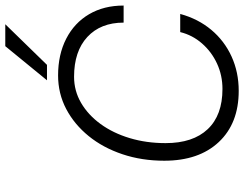

<svg xmlns="http://www.w3.org/2000/svg" viewBox="-116 -778 902 709"><g transform="rotate(-90 334.5 -423.0)"><path d="M600 -854 450 -700H393L519 -854ZM96 -267Q96 -350 120 -421.5Q144 -493 187 -546Q230 -599 287 -629Q344 -659 411 -659Q488 -659 546.5 -629Q605 -599 637 -544.5Q669 -490 669 -417H606Q606 -502 553 -551Q500 -600 406 -600Q354 -600 309.5 -574Q265 -548 231.5 -502Q198 -456 179.5 -394.5Q161 -333 161 -262Q161 -161 212.5 -106.5Q264 -52 361 -52Q411 -52 454.5 -72Q498 -92 529 -127.5Q560 -163 571 -208H638Q620 -142 579.5 -93.5Q539 -45 481 -18.5Q423 8 354 8Q234 8 165 -65.5Q96 -139 96 -267Z"/></g></svg>

Font: Overused Grotesk Book
Style: Italic
Weight: 350
Italic angle: -10°
Version: Version 0.003